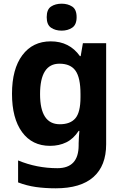

<svg xmlns="http://www.w3.org/2000/svg" viewBox="-20 -780 673 1040"><path d="M255 -556Q356 -556 413 -476H417L429 -546H555V1Q555 118 486 179Q417 240 282 240Q224 240 174.5 233Q125 226 78 208V89Q179 131 291 131Q406 131 406 7V-4Q406 -21 407.5 -39Q409 -57 410 -71H406Q378 -28 339 -9Q300 10 251 10Q154 10 99.5 -64.5Q45 -139 45 -272Q45 -406 101 -481Q157 -556 255 -556ZM302 -435Q197 -435 197 -270Q197 -107 304 -107Q361 -107 388.5 -139.5Q416 -172 416 -253V-271Q416 -359 389 -397Q362 -435 302 -435ZM314 -760Q347 -760 371 -744.5Q395 -729 395 -687Q395 -646 371 -630Q347 -614 314 -614Q280 -614 256.5 -630Q233 -646 233 -687Q233 -729 256.5 -744.5Q280 -760 314 -760Z"/></svg>

Font: Noto Sans Medefaidrin
Style: Bold
Weight: 700
Designer: Dalton Maag Ltd
Foundry: Dalton Maag Ltd
Version: Version 1.002; ttfautohint (v1.8.4.7-5d5b)